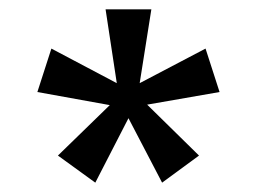

<svg xmlns="http://www.w3.org/2000/svg" viewBox="-20 -770 550 411"><path d="M184 -379 104 -437 215 -545 60 -573 90 -666 230 -592 206 -750H304L279 -592L420 -666L450 -573L295 -546L406 -437L327 -379L255 -517Z"/></svg>

Font: Teachers
Style: Bold
Weight: 700
Designer: Alfredo Marco Pradil, Chank Diesel
Version: Version 1.001